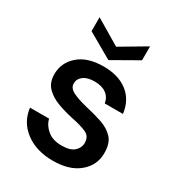

<svg xmlns="http://www.w3.org/2000/svg" viewBox="-172 -812 857 932"><g transform="rotate(30 256.0 -346.5)"><path d="M265 12Q171 12 110 -34Q49 -80 40 -156H147Q155 -122 185 -97.5Q215 -73 264 -73Q312 -73 334 -93Q356 -113 356 -139Q356 -177 325.5 -190.5Q295 -204 241 -215Q199 -224 157.5 -239Q116 -254 88.5 -281.5Q61 -309 61 -356Q61 -421 111 -464.5Q161 -508 251 -508Q334 -508 385.5 -468Q437 -428 446 -355H344Q339 -387 314.5 -405Q290 -423 249 -423Q209 -423 187 -406.5Q165 -390 165 -364Q165 -338 195.5 -323Q226 -308 276 -296Q326 -285 368.5 -270.5Q411 -256 437 -228Q463 -200 463 -146Q463 -145 463 -144Q463 -77 410 -32.5Q357 12 265 12ZM254 -546 113 -627V-705L254 -621L396 -705V-627Z"/></g></svg>

Font: Firefly Display Medium
Style: Regular
Weight: 500
Designer: Colophon Foundry, Jonny Pinhorn
Foundry: Colophon Foundry
Version: Version 1.200; ttfautohint (v1.8.3)